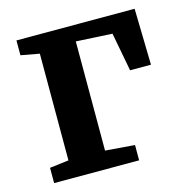

<svg xmlns="http://www.w3.org/2000/svg" viewBox="-87 -640 705 723"><g transform="rotate(-15 265.0 -278.0)"><path d="M39.1 -555.7H499.8L504.8 -336.3H423.4L395 -486.6L254 -494.2V-68.7L368.5 -59.6V0H37.1V-59.6L111.3 -68.7V-484.7L39.1 -497.9Z"/></g></svg>

Font: Merriweather 7pt Light
Style: Regular
Weight: 300
Designer: Eben Sorkin
Foundry: Eben Sorkin
Version: Version 2.200;gftools[0.9.31]